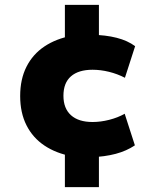

<svg xmlns="http://www.w3.org/2000/svg" viewBox="-20 -655 640 790"><path d="M247 115V-55L276 -12Q211 -24 163 -56Q115 -88 89 -139.5Q63 -191 63 -260Q63 -329 89 -380.5Q115 -432 163 -464Q211 -496 276 -508L247 -464V-635H387V-475L357 -512Q415 -511 460 -499.5Q505 -488 536 -465L494 -335Q463 -351 428.5 -359.5Q394 -368 361 -368Q303 -368 272 -341Q241 -314 241 -261Q241 -209 272 -181Q303 -153 361 -153Q394 -153 429.5 -162Q465 -171 493 -187L535 -57Q501 -34 456 -22Q411 -10 353 -8L387 -45V115Z"/></svg>

Font: Nunito Sans 8pt Black
Style: Regular
Weight: 900
Version: Version 3.101;gftools[0.9.27]